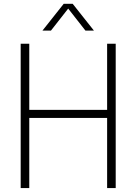

<svg xmlns="http://www.w3.org/2000/svg" viewBox="-20 -964 699 984"><path d="M86 0V-740H130V-401H529V-740H573V0H529V-359.5H130V0ZM197.5 -807 306.5 -944.5H352.5L461.5 -807H418L329.5 -920L241 -807Z"/></svg>

Font: Encode Sans Semi Condensed ExtraLight
Style: Regular
Weight: 200
Width: 4
Designer: Multiple Designers
Foundry: Impallari Type
Version: Version 3.000; ttfautohint (v1.8.3) -l 8 -r 50 -G 200 -x 14 